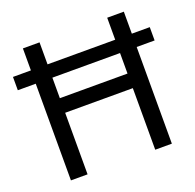

<svg xmlns="http://www.w3.org/2000/svg" viewBox="-125 -845 992 976"><g transform="rotate(-20 370.5 -357.0)"><path d="M97 0V-523H0V-595H97V-714H187V-595H553V-714H643V-595H740V-523H643V0H553V-333H187V0ZM187 -412H553V-523H187Z"/></g></svg>

Font: Noto Sans Tirhuta
Style: Regular
Weight: 400
Designer: Monotype Design Team
Foundry: Monotype Imaging Inc.
Version: Version 2.003; ttfautohint (v1.8.4.7-5d5b)